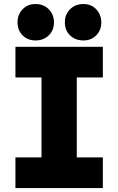

<svg xmlns="http://www.w3.org/2000/svg" viewBox="-20 -958 602 978"><path d="M191.4 0V-719.7H371.1V0ZM58.6 0V-156.2H503.9V0ZM58.6 -563.5V-719.7H503.9V-563.5ZM405.3 -752Q363.8 -752 336.9 -777.8Q310.1 -803.7 310.5 -843.8Q310.1 -884.3 336.9 -910.9Q363.8 -937.5 405.3 -937.5Q444.3 -937.5 470 -910.9Q495.6 -884.3 496.1 -843.8Q495.6 -803.7 470 -777.8Q444.3 -752 405.3 -752ZM161.1 -752Q121.1 -752 95.2 -777.8Q69.3 -803.7 69.3 -843.8Q69.3 -884.3 95.2 -910.9Q121.1 -937.5 161.1 -937.5Q201.7 -937.5 228.3 -910.9Q254.9 -884.3 254.9 -843.8Q254.9 -803.7 228.3 -777.8Q201.7 -752 161.1 -752Z"/></svg>

Font: Reddit Mono Black
Style: Regular
Weight: 900
Monospace: yes
Designer: Stephen Hutchings
Foundry: Reddit
Version: Version 1.014